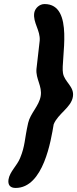

<svg xmlns="http://www.w3.org/2000/svg" viewBox="-20 -774 381 948"><path d="M22 112C18 139 30 154 57 154C195 154 232 -83 245 -160C266 -213 332 -243 340 -297C348 -347 298 -369 291 -413C279 -477 350 -754 200 -754C175 -754 153 -734 149 -710C142 -662 180 -624 176 -573C175 -559 161 -447 160 -433C156 -384 189 -349 181 -300C173 -251 130 -215 119 -167C100 -83 105 -56 79 7C64 44 28 74 22 112Z"/></svg>

Font: Asimov Print
Style: Regular
Weight: 500
Designer: Google
Version: Version 2.000980: 2014